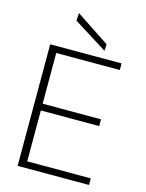

<svg xmlns="http://www.w3.org/2000/svg" viewBox="-133 -989 812 1068"><g transform="rotate(15 273.0 -454.5)"><path d="M76 0V-700H487V-662H121V-370H457V-331H121V-38H487V0ZM377 -743 183 -865 186 -909 379 -781Z"/></g></svg>

Font: DM Sans 20pt ExtraLight
Style: Regular
Weight: 250
Version: Version 4.004;gftools[0.9.30]